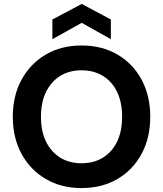

<svg xmlns="http://www.w3.org/2000/svg" viewBox="-20 -943 828 975"><path d="M394 12Q291 12 212.5 -34Q134 -80 89.5 -161.5Q45 -243 45 -350Q45 -457 89.5 -538.5Q134 -620 212.5 -666Q291 -712 394 -712Q498 -712 576.5 -666Q655 -620 699 -538.5Q743 -457 743 -350Q743 -243 699 -161.5Q655 -80 576.5 -34Q498 12 394 12ZM394 -114Q457 -114 503.5 -143Q550 -172 575 -224.5Q600 -277 600 -350Q600 -423 575 -475.5Q550 -528 503.5 -557Q457 -586 394 -586Q331 -586 285 -557Q239 -528 213.5 -475.5Q188 -423 188 -350Q188 -277 213.5 -224.5Q239 -172 285 -143Q331 -114 394 -114ZM246 -744V-844L395 -923L543 -844V-744L395 -827Z"/></svg>

Font: DM Sans 18pt ExtraBold
Style: Regular
Weight: 800
Designer: Colophon Foundry, Jonny Pinhorn
Foundry: Colophon Foundry
Version: Version 4.004;gftools[0.9.30]